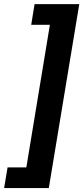

<svg xmlns="http://www.w3.org/2000/svg" viewBox="-52 -785 411 948"><path d="M-31.7 143.6 -14.6 41.5H78.1L194.3 -662.6H102.1L118.7 -764.6H339.4L189 143.6Z"/></svg>

Font: Inter Display Semi Bold
Style: Italic
Weight: 600
Italic angle: -9.39999°
Designer: Rasmus Andersson
Foundry: rsms
Version: Version 4.000;git-4fc901f